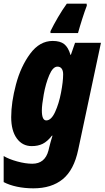

<svg xmlns="http://www.w3.org/2000/svg" viewBox="-48 -786 570 1046"><path d="M-28 206V64Q0 81 45.5 93.5Q91 106 128 106Q197 106 216 34L220 17Q227 -12 238 -47H235Q210 -15 184.5 -2.5Q159 10 125 10Q74 10 43.5 -32Q13 -74 13 -148Q13 -228 39 -326Q65 -424 116.5 -493.5Q168 -563 239 -563Q280 -563 302 -545.5Q324 -528 336 -487H338L361 -553H502L378 30Q355 140 294 190Q233 240 134 240Q86 240 44 231Q2 222 -28 206ZM296 -381Q296 -401 288 -412Q280 -423 265 -423Q240 -423 220.5 -377Q201 -331 190.5 -272.5Q180 -214 180 -184Q180 -130 204 -130Q231 -130 252 -175.5Q273 -221 284.5 -281.5Q296 -342 296 -381ZM227 -616Q244 -651 268 -692Q292 -733 316 -766H424L425 -755Q414 -727 400 -683Q386 -639 377 -606H227Z"/></svg>

Font: Noto Sans UI CondBlack
Style: Italic
Weight: 900
Width: 3
Italic angle: -12°
Designer: Monotype Design Team
Foundry: Monotype Imaging Inc.
Version: Version 1.001